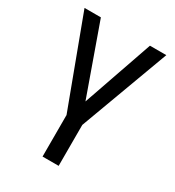

<svg xmlns="http://www.w3.org/2000/svg" viewBox="-177 -632 854 938"><g transform="rotate(30 250.5 -162.5)"><path d="M254.9 -134.8 391.6 -528.3H483.9L298.8 -27.8V203.1H208V-31.2L22.5 -528.3H114.7Z"/></g></svg>

Font: RobotoInd
Style: Regular
Weight: 400
Designer: Google
Version: Version 2.001101; 2014